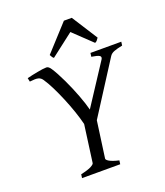

<svg xmlns="http://www.w3.org/2000/svg" viewBox="-149 -927 886 1029"><g transform="rotate(-20 294.0 -413.0)"><path d="M357.9 0H140.1L143.1 -21Q185.5 -30.3 202.9 -39.8Q220.2 -49.3 221.2 -56.2L250 -269Q241.2 -304.7 227.1 -345.9Q212.9 -387.2 196 -427.5Q179.2 -467.8 161.4 -503.7Q143.6 -539.6 127 -564Q122.1 -571.3 116.5 -575.7Q110.8 -580.1 102.8 -582.3Q94.7 -584.5 83 -584.2Q71.3 -584 54.2 -582L49.8 -603Q63 -606.4 78.9 -609.9Q94.7 -613.3 110.4 -616.2Q126 -619.1 139.9 -621.1Q153.8 -623 163.1 -623Q175.8 -623 188 -604Q198.7 -587.9 210.4 -565.9Q222.2 -543.9 234.1 -518.8Q246.1 -493.7 257.1 -467.5Q268.1 -441.4 277.6 -416.3Q287.1 -391.1 294.2 -369.1Q301.3 -347.2 305.2 -331.1L456.1 -562Q464.4 -575.7 453.4 -582.5Q442.4 -589.4 409.2 -594.2L412.1 -615.2H587.9L585 -594.2Q554.2 -587.9 536.9 -581.3Q519.5 -574.7 511.2 -562L320.8 -264.6L292 -56.2Q291.5 -53.2 294.7 -49.1Q297.9 -44.9 305.9 -40Q314 -35.2 327.4 -30.3Q340.8 -25.4 360.8 -21ZM476.1 -679.2Q469.2 -669.4 465.6 -665Q461.9 -660.6 454.1 -657.2L349.1 -757.3L219.2 -657.2Q214.8 -660.2 211.4 -664.8Q208 -669.4 203.1 -679.2L337.4 -826.2H382.3Z"/></g></svg>

Font: Gentium Plus Viet
Style: Italic
Weight: 400
Italic angle: -8°
Designer: J. Victor Gaultney, Annie Olsen, Iska Routamaa, Becca Hirsbrunner
Foundry: SIL International
Version: Version 5.000